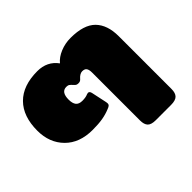

<svg xmlns="http://www.w3.org/2000/svg" viewBox="-129 -708 875 875"><g transform="rotate(-45 309.0 -270.0)"><path d="M372 -50V-359Q372 -377 366 -386Q360 -395 344 -395Q336 -395 328 -390Q320 -385 315 -379Q310 -373 305.5 -370.5Q301 -368 294 -368Q286 -368 281.5 -370.5Q277 -373 272 -379Q264 -388 258.5 -392Q253 -396 243 -396Q209 -396 209 -347Q209 -323 218.5 -311Q228 -299 250 -299Q272 -299 285 -305Q291 -307 293 -307Q303 -307 306 -293L322 -218Q323 -215 323 -209Q323 -203 319 -199Q315 -195 304 -191Q280 -181 253.5 -176.5Q227 -172 189 -172Q105 -172 56.5 -221Q8 -270 8 -348Q8 -440 57.5 -490Q107 -540 200 -540Q263 -540 298 -492Q316 -514 347.5 -527Q379 -540 414 -540Q499 -540 537 -501.5Q575 -463 575 -390V-50Q575 -24 563 -12Q551 0 522 0H424Q395 0 383.5 -12Q372 -24 372 -50Z"/></g></svg>

Font: Mitr SemiBold
Style: Regular
Weight: 600
Designer: Thanarat Vachiruckul
Foundry: Cadson Demak
Version: Version 1.003